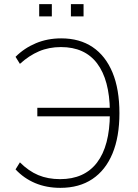

<svg xmlns="http://www.w3.org/2000/svg" viewBox="-20 -898 667 926"><path d="M271 8Q204 8 149.5 -15Q95 -38 55 -81L76 -115Q118 -73 164.5 -53.5Q211 -34 270 -34Q387 -34 448 -114Q509 -194 510 -349L529 -337H160V-378H528L510 -363Q508 -513 448.5 -592Q389 -671 274 -671Q216 -671 168 -650.5Q120 -630 76 -590L55 -624Q97 -666 153 -689.5Q209 -713 275 -713Q364 -713 426.5 -671Q489 -629 522.5 -548.5Q556 -468 556 -352Q556 -238 522.5 -157.5Q489 -77 425.5 -34.5Q362 8 271 8ZM322 -819V-878H383V-819ZM169 -819V-878H230V-819Z"/></svg>

Font: Nunito Sans 10pt SemiCondensed ExtraLight
Style: Regular
Weight: 250
Width: 4
Designer: Vernon Adams
Foundry: Vernon Adams
Version: Version 3.101;gftools[0.9.27]